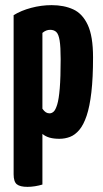

<svg xmlns="http://www.w3.org/2000/svg" viewBox="-20 -530 402 747"><path d="M87 197Q58 197 45.5 187Q33 177 33 148V-471Q62 -489 101.5 -499.5Q141 -510 181 -510Q229 -510 265 -493.5Q301 -477 321.5 -433Q342 -389 342 -307Q342 -227 335.5 -171Q329 -115 317 -79.5Q305 -44 288.5 -24.5Q272 -5 252.5 2.5Q233 10 211 10Q189 10 173 5.5Q157 1 145 -9V188Q132 192 116.5 194.5Q101 197 87 197ZM173 -89Q181 -89 188.5 -95.5Q196 -102 202.5 -123Q209 -144 212.5 -186.5Q216 -229 216 -300Q216 -348 212 -372.5Q208 -397 199 -405.5Q190 -414 175 -414Q159 -414 145 -402V-107Q152 -97 158.5 -93Q165 -89 173 -89Z"/></svg>

Font: Yanone Kaffeesatz ExtraLight
Style: Bold
Weight: 700
Version: Version 2.003